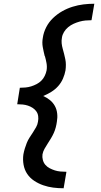

<svg xmlns="http://www.w3.org/2000/svg" viewBox="-20 -853 540 1026"><path d="M320 153Q291 153 264 149.5Q237 146 211 137Q185 128 162.5 113Q140 98 125.5 76.5Q111 55 106 27.5Q101 0 105 -28Q108 -44 112.5 -59Q117 -74 123 -89Q129 -104 138 -118Q147 -132 156 -145.5Q165 -159 173 -173.5Q181 -188 183 -203Q186 -218 184 -232.5Q182 -247 174 -258Q166 -269 154.5 -276.5Q143 -284 129.5 -288.5Q116 -293 101.5 -294.5Q87 -296 72 -296L86 -384Q101 -384 116.5 -385.5Q132 -387 146.5 -391.5Q161 -396 175.5 -403.5Q190 -411 201 -422Q212 -433 219 -447.5Q226 -462 229 -477Q232 -497 228.5 -516Q225 -535 220 -553H219Q213 -577 208.5 -601.5Q204 -626 209 -652Q213 -680 227 -707.5Q241 -735 263.5 -756.5Q286 -778 312.5 -793Q339 -808 368 -817Q397 -826 426 -829.5Q455 -833 484 -833L469 -745Q453 -745 437 -743.5Q421 -742 405 -737.5Q389 -733 373.5 -726Q358 -719 344.5 -708Q331 -697 322 -682Q313 -667 311 -652Q308 -636 309.5 -621.5Q311 -607 315 -593Q319 -579 322.5 -565Q326 -551 329 -536.5Q332 -522 332 -507Q332 -492 330 -477Q326 -455 316.5 -433Q307 -411 291 -393Q275 -375 254 -362Q233 -349 211 -340Q231 -331 247 -318Q263 -305 273 -287Q283 -269 285.5 -247Q288 -225 284 -203Q282 -188 278 -172.5Q274 -157 267.5 -142.5Q261 -128 252.5 -114Q244 -100 235 -86Q226 -72 218 -58Q210 -44 207 -28Q205 -13 209 2Q213 17 222.5 28Q232 39 245.5 46Q259 53 273 57.5Q287 62 303 63.5Q319 65 335 65Z"/></svg>

Font: Iosevka Term Curly SmBd Obl
Style: Regular
Weight: 600
Italic angle: -9°
Designer: Belleve Invis
Foundry: Belleve Invis
Version: Version 32.3.0